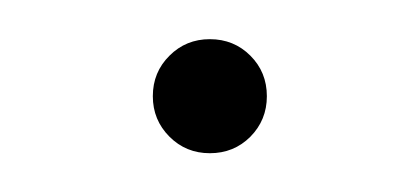

<svg xmlns="http://www.w3.org/2000/svg" viewBox="-20 -79 216 99"><path d="M109.1 -50.3Q117.6 -41.8 117.6 -29.4Q117.6 -17.1 109.1 -8.5Q100.6 0 88.2 0Q75.9 0 67.4 -8.5Q58.8 -17.1 58.8 -29.4Q58.8 -41.8 67.4 -50.3Q75.9 -58.8 88.2 -58.8Q100.6 -58.8 109.1 -50.3Z"/></svg>

Font: OpenGost Type B TT
Style: Regular
Weight: 400
Version: Version 0.3